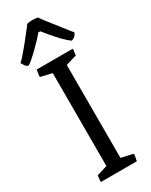

<svg xmlns="http://www.w3.org/2000/svg" viewBox="-257 -1031 848 1080"><g transform="rotate(-30 166.5 -491.0)"><path d="M53.2 -41.5 121.1 -62.5V-666L49.8 -682.6L46.4 -689L53.2 -728.5H285.6L287.6 -724.1L282.7 -687L212.4 -666V-62.5L286.6 -45.9L290 -39.1L282.7 0H50.8L48.3 -4.4ZM24.9 -770Q10.3 -775.4 3.7 -785.9Q-2.9 -796.4 -7.8 -805.2Q-1 -811 12.2 -825.2Q49.8 -868.2 68.4 -891.6L124 -961.9Q133.8 -974.6 136.2 -978.5Q170.4 -984.9 205.1 -978.5Q209 -971.7 220.2 -957L328.1 -819.3Q338.4 -806.6 341.3 -803.7Q333 -783.7 318.8 -775.9Q313 -772.9 305.2 -770Q265.6 -798.3 204.6 -872.1L177.7 -904.8H165.5Q153.8 -890.6 136.2 -871.6L98.1 -833Q50.3 -785.6 24.9 -770Z"/></g></svg>

Font: Trykker
Style: Regular
Weight: 400
Designer: Magnus Gaarde
Foundry: Magnus Gaarde
Version: Version 1.001